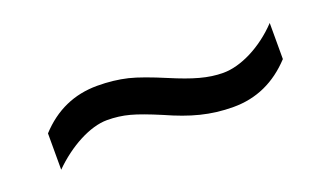

<svg xmlns="http://www.w3.org/2000/svg" viewBox="-30 -536 632 366"><g transform="rotate(-20 286.0 -352.5)"><path d="M165 -348.1C180.7 -348.1 195.8 -346.2 210.4 -342.3C225.1 -338.4 244.6 -331.1 269 -320.8C315.9 -299.8 354 -289.1 400.9 -289.1C447.3 -289.1 486.8 -307.1 520 -342.8V-416C484.9 -378.9 439.9 -356.9 404.8 -356.9C374 -356.9 344.7 -365.7 301.8 -383.8C272.9 -396 249 -404.8 231 -409.2C212.4 -413.6 191.9 -416 169.9 -416C123 -416 83.5 -398.4 50.8 -362.8V-289.1C85.9 -324.2 130.4 -348.1 165 -348.1Z"/></g></svg>

Font: Sahel
Style: Regular
Weight: 400
Foundry: Saber Rastikerdar (saber.rastikerdar@gmail.com)
Version: Version 3.4.0